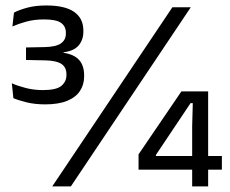

<svg xmlns="http://www.w3.org/2000/svg" viewBox="-20 -665 821 685"><path d="M141 -292.6Q104.4 -292.6 74.5 -300Q44.5 -307.4 27.7 -314.9L22.2 -367.8Q42.8 -358.6 71.8 -351.1Q100.7 -343.6 132.9 -343.6Q181.1 -343.6 199 -358.7Q217 -373.8 217 -397V-400.3Q217 -412 212.8 -421.2Q208.7 -430.3 199.7 -436.5Q190.6 -442.7 175.9 -446Q161.2 -449.3 139.6 -449.7L72.8 -451V-495.7L139.2 -497Q180 -497.9 197.5 -510.3Q215 -522.7 215 -544.9V-548.6Q215 -570.9 197.9 -583.3Q180.8 -595.7 137 -595.7Q101.7 -595.7 73.2 -587.7Q44.8 -579.8 24.3 -570.6L29.8 -619.9Q48.5 -629.9 77.7 -637.7Q106.9 -645.5 145.2 -645.5Q212.1 -645.5 244.7 -622.4Q277.4 -599.4 277.4 -556.3V-552Q277.4 -522.7 260.6 -502.9Q243.8 -483.1 206.9 -478.5L206.3 -472.3L205 -476.9Q244 -471.4 262 -451.3Q280.1 -431.3 280.1 -396.7V-391.5Q280.1 -363.4 265.6 -341Q251.2 -318.5 220.4 -305.6Q189.6 -292.6 141 -292.6ZM166.4 0 595 -639H660.6L232.8 0ZM665.6 0V-214.8L667.8 -297.1H659.9L536.2 -112.2V-91L508.2 -108.5H771.6V-59.7H474.3V-114.3L627.2 -339H722.6V0Z"/></svg>

Font: Anek Latin Medium
Style: Regular
Weight: 500
Designer: Yesha Goshar
Foundry: Ek Type
Version: Version 1.003